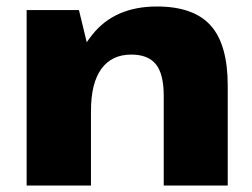

<svg xmlns="http://www.w3.org/2000/svg" viewBox="-20 -571 777 591"><path d="M484 -276Q484 -343 460 -373Q436 -403 384 -403Q324 -403 292 -359Q260 -315 260 -229V0H62V-540H223L247 -441Q255 -453 264 -464Q333 -551 463 -551Q576 -551 628.5 -492.5Q681 -434 681 -307V0H484Z"/></svg>

Font: Pathway Extreme 8pt Thin 12pt ExtraBold
Style: Regular
Weight: 800
Version: Version 1.001;gftools[0.9.26]